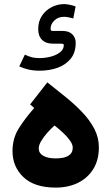

<svg xmlns="http://www.w3.org/2000/svg" viewBox="-20 -896 531 915"><path d="M286.1 -876.5Q294.4 -876.5 310.8 -873.5Q327.1 -870.6 340.3 -865.2L329.1 -808.1Q319.8 -811 307.1 -813.5Q294.4 -815.9 286.1 -815.9Q256.3 -815.9 238.8 -798.1Q221.2 -780.3 221.2 -761.2Q221.2 -752.9 222.9 -750.7Q224.6 -748.5 233.9 -748.5H279.3Q308.6 -748.5 324.7 -732.4Q340.8 -716.3 340.8 -691.9Q340.8 -646 317.4 -616.7Q293.9 -587.4 254.9 -573.2Q215.8 -559.1 168.5 -559.1Q139.2 -559.1 115.5 -564.7Q91.8 -570.3 71.8 -579.6L98.6 -635.7Q113.3 -628.4 129.4 -623.8Q145.5 -619.1 169.4 -619.1Q193.8 -619.1 220.5 -625.7Q247.1 -632.3 265.6 -646.5Q284.2 -660.6 284.2 -682.1Q284.2 -688 267.6 -688H231.4Q198.7 -688 180.4 -706.1Q162.1 -724.1 162.1 -757.3Q162.1 -793.9 179.7 -820.6Q197.3 -847.2 225.8 -861.8Q254.4 -876.5 286.1 -876.5ZM143.1 -381.3 123.5 -398.4 205.6 -503.4Q249.5 -468.8 293 -433.6Q336.4 -398.4 372.3 -360.8Q408.2 -323.2 429.7 -281.7Q451.2 -240.2 451.2 -193.4Q451.2 -133.8 424.8 -90.8Q398.4 -47.9 352.1 -24.9Q305.7 -2 245.6 -2Q144.5 -2 92 -51.5Q39.6 -101.1 39.6 -175.8Q39.6 -236.8 69.6 -284.4Q99.6 -332 143.1 -381.3ZM326.7 -192.4Q326.7 -208 312.7 -227.3Q298.8 -246.6 278.6 -265.1Q258.3 -283.7 239.7 -297.9Q222.7 -282.7 205.3 -263.2Q188 -243.7 176.3 -224.1Q164.6 -204.6 164.6 -188.5Q164.6 -166 186.3 -153.6Q208 -141.1 245.1 -141.1Q326.7 -141.1 326.7 -192.4Z"/></svg>

Font: Vazirmatn UI FD ExtraBold
Style: Regular
Weight: 800
Designer: Saber Rastikerdar
Foundry: Saber Rastikerdar
Version: Version 33.003